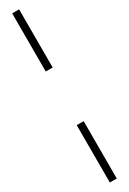

<svg xmlns="http://www.w3.org/2000/svg" viewBox="-249 -742 603 899"><g transform="rotate(-30 52.5 -293.0)"><path d="M34 -435.5V-750H71.5V-435.5ZM34 164.5V-145.5H71.5V164.5Z"/></g></svg>

Font: Imbue Thin 10pt
Style: Bold
Weight: 700
Version: Version 1.102